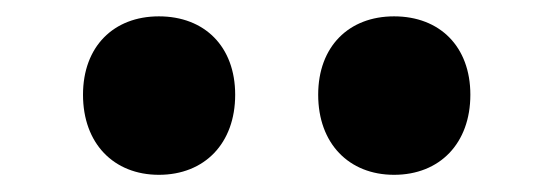

<svg xmlns="http://www.w3.org/2000/svg" viewBox="-20 -822 660 229"><path d="M169.5 -613.5C224 -613.5 260.5 -651 260.5 -709C260.5 -766.5 224 -802.5 169.5 -802.5C115.5 -802.5 79 -766.5 79 -709C79 -651 115.5 -613.5 169.5 -613.5ZM359.5 -709C359.5 -651 396 -613.5 450 -613.5C504.5 -613.5 541 -651 541 -709C541 -766.5 504.5 -802.5 450 -802.5C396 -802.5 359.5 -766.5 359.5 -709Z"/></svg>

Font: Monaspace Argon ExtraBold
Style: Bold
Weight: 800
Designer: Riley Cran & the Lettermatic Team
Foundry: Lettermatic
Version: Version 1.000 (Monaspace Argon)